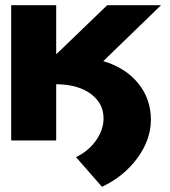

<svg xmlns="http://www.w3.org/2000/svg" viewBox="-20 -540 652 738"><path d="M196 -520V-333H198L392 -520H599L377 -305Q462 -280 511 -220Q560 -160 560 -80Q560 -4 508.5 67Q457 138 372 178L272 64Q320 41 349 0Q378 -41 378 -85Q378 -142 330.5 -178Q283 -214 204 -216H196V0H23V-520Z"/></svg>

Font: Non Bureau Extended
Style: Bold
Weight: 700
Width: 7
Designer: Jona Saucedo
Foundry: Non Foundry
Version: Version 1.000; ttfautohint (v1.8.4)